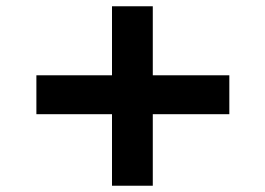

<svg xmlns="http://www.w3.org/2000/svg" viewBox="-20 -592 846 612"><path d="M96 -228V-352H711V-228ZM337 0V-572H467V0Z"/></svg>

Font: Lexend Peta
Style: Bold
Weight: 700
Designer: Bonnie Shaver-Troup, Thomas Jockin
Foundry: Lexend
Version: Version 1.007